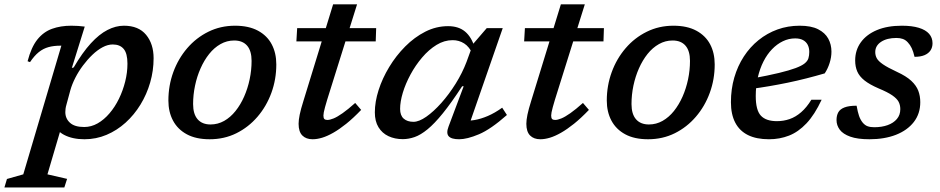

<svg xmlns="http://www.w3.org/2000/svg" viewBox="-94 -620 4260 870"><path d="M207.5 -147.5Q204 -135.5 203 -127Q202 -118.5 202 -112Q202 -83 223 -63.8Q244 -44.5 287.5 -44.5Q319.5 -44.5 348.5 -61Q377.5 -77.5 402.2 -106.5Q427 -135.5 445 -172.5Q463 -209.5 473.2 -250.2Q483.5 -291 483.5 -331.5Q483.5 -378 466.5 -398.2Q449.5 -418.5 417 -418.5Q394.5 -418.5 371 -406Q347.5 -393.5 324.8 -371.8Q302 -350 282 -323.2Q262 -296.5 247.2 -267.5Q232.5 -238.5 225 -212ZM149.5 -67.5H191L121 170L210 190.5L197.5 229.5H-74L-62.5 191L11.5 170L184 -413Q183 -413 181.5 -413Q180 -413 178.5 -413Q149.5 -413 125.8 -406.5Q102 -400 81.8 -383.8Q61.5 -367.5 42 -338.5L31 -342.5Q47.5 -406 75.2 -440.8Q103 -475.5 141.8 -489.5Q180.5 -503.5 229 -503.5Q246 -503.5 260 -502.5Q274 -501.5 290 -499.5L231.5 -312L240 -314.5Q279.5 -382 317.5 -423.5Q355.5 -465 393 -484.2Q430.5 -503.5 467.5 -503.5Q534 -503.5 568 -462.2Q602 -421 602 -356Q602 -300 586.5 -246.2Q571 -192.5 542.5 -146Q514 -99.5 475 -64.2Q436 -29 388.8 -9Q341.5 11 288.5 11Q234.5 11 196.2 -9Q158 -29 149.5 -67.5Z M971 -503.5Q1033 -503.5 1074.8 -481Q1116.5 -458.5 1137.2 -419.2Q1158 -380 1158 -328Q1158 -260.5 1135.8 -199.5Q1113.5 -138.5 1072.8 -91Q1032 -43.5 977 -16.2Q922 11 856 11Q794 11 752.5 -11.5Q711 -34 690 -73.5Q669 -113 669 -164.5Q669 -232 691.2 -293Q713.5 -354 754.2 -401.5Q795 -449 850.2 -476.2Q905.5 -503.5 971 -503.5ZM860 -56Q893 -56 921.8 -72.2Q950.5 -88.5 973.2 -117Q996 -145.5 1012.2 -182.2Q1028.5 -219 1037.2 -260.5Q1046 -302 1046 -344Q1046 -389.5 1025.8 -413Q1005.5 -436.5 967 -436.5Q934 -436.5 905.2 -420.2Q876.5 -404 853.8 -375.5Q831 -347 814.8 -310.2Q798.5 -273.5 789.8 -232Q781 -190.5 781 -148.5Q781 -103 801.5 -79.5Q822 -56 860 -56Z M1249 -432.5 1252.5 -492.5H1610.5L1608.5 -432.5ZM1388.5 -168Q1382.5 -148.5 1378.8 -134.5Q1375 -120.5 1373.2 -111.2Q1371.5 -102 1371.5 -96.5Q1371.5 -84.5 1376 -80.5Q1380.5 -76.5 1389.5 -76.5Q1400.5 -76.5 1417.2 -83.2Q1434 -90 1458.2 -107Q1482.5 -124 1515.5 -153.5L1542.5 -122Q1506.5 -84.5 1475 -59.2Q1443.5 -34 1416.2 -18.5Q1389 -3 1365.8 4Q1342.5 11 1322.5 11Q1293 11 1276 -6Q1259 -23 1259 -59Q1259 -76 1264 -100.5Q1269 -125 1281 -163L1415.5 -600.5H1524Z M1938.5 -46.5 2007 -229H2000Q1951 -154 1912.8 -106.8Q1874.5 -59.5 1843.2 -34Q1812 -8.5 1784.8 1Q1757.5 10.5 1731 10.5Q1695 10.5 1666.2 -3Q1637.5 -16.5 1621 -43.5Q1604.5 -70.5 1604.5 -111Q1604.5 -158.5 1621.5 -211.8Q1638.5 -265 1669.5 -316.2Q1700.5 -367.5 1742.2 -409.5Q1784 -451.5 1833.2 -476.5Q1882.5 -501.5 1936.5 -501.5Q1984 -501.5 2013.5 -476.8Q2043 -452 2057 -404L2048.5 -374Q2032.5 -408.5 2009.2 -423.2Q1986 -438 1957 -438Q1919 -438 1884 -416.5Q1849 -395 1818.8 -359.5Q1788.5 -324 1766 -282.2Q1743.5 -240.5 1731.2 -199.8Q1719 -159 1719 -126.5Q1719 -97 1735.2 -82.5Q1751.5 -68 1779.5 -68Q1804.5 -68 1837.8 -91.2Q1871 -114.5 1905.8 -153.5Q1940.5 -192.5 1970.8 -241Q2001 -289.5 2020 -339.5L2049.5 -420.5L2111.5 -492.5H2184L2026 -37.5L2003 -73.5Q2028.5 -71.5 2056.8 -76.2Q2085 -81 2116.5 -94.5Q2148 -108 2181.5 -132L2203 -99Q2129.5 -34 2076 -11.5Q2022.5 11 1986.5 11Q1951 11 1939 -2.8Q1927 -16.5 1938.5 -46.5Z M2281 -432.5 2284.5 -492.5H2642.5L2640.5 -432.5ZM2420.5 -168Q2414.5 -148.5 2410.8 -134.5Q2407 -120.5 2405.2 -111.2Q2403.5 -102 2403.5 -96.5Q2403.5 -84.5 2408 -80.5Q2412.5 -76.5 2421.5 -76.5Q2432.5 -76.5 2449.2 -83.2Q2466 -90 2490.2 -107Q2514.5 -124 2547.5 -153.5L2574.5 -122Q2538.5 -84.5 2507 -59.2Q2475.5 -34 2448.2 -18.5Q2421 -3 2397.8 4Q2374.5 11 2354.5 11Q2325 11 2308 -6Q2291 -23 2291 -59Q2291 -76 2296 -100.5Q2301 -125 2313 -163L2447.5 -600.5H2556Z M2957.5 -503.5Q3019.5 -503.5 3061.2 -481Q3103 -458.5 3123.8 -419.2Q3144.5 -380 3144.5 -328Q3144.5 -260.5 3122.2 -199.5Q3100 -138.5 3059.2 -91Q3018.5 -43.5 2963.5 -16.2Q2908.5 11 2842.5 11Q2780.5 11 2739 -11.5Q2697.5 -34 2676.5 -73.5Q2655.5 -113 2655.5 -164.5Q2655.5 -232 2677.8 -293Q2700 -354 2740.8 -401.5Q2781.5 -449 2836.8 -476.2Q2892 -503.5 2957.5 -503.5ZM2846.5 -56Q2879.5 -56 2908.2 -72.2Q2937 -88.5 2959.8 -117Q2982.5 -145.5 2998.8 -182.2Q3015 -219 3023.8 -260.5Q3032.5 -302 3032.5 -344Q3032.5 -389.5 3012.2 -413Q2992 -436.5 2953.5 -436.5Q2920.5 -436.5 2891.8 -420.2Q2863 -404 2840.2 -375.5Q2817.5 -347 2801.2 -310.2Q2785 -273.5 2776.2 -232Q2767.5 -190.5 2767.5 -148.5Q2767.5 -103 2788 -79.5Q2808.5 -56 2846.5 -56Z M3509 -446Q3480 -446 3453.5 -433.2Q3427 -420.5 3404.5 -397.2Q3382 -374 3365.5 -341.5Q3349 -309 3339.8 -269.2Q3330.5 -229.5 3330.5 -185Q3330.5 -120.5 3353.8 -95.8Q3377 -71 3426.5 -71Q3456.5 -71 3484 -80.5Q3511.5 -90 3536.2 -111.5Q3561 -133 3582.5 -168H3629Q3597.5 -100.5 3560.5 -61.2Q3523.5 -22 3481.2 -5.5Q3439 11 3390.5 11Q3333.5 11 3295.2 -8Q3257 -27 3237.5 -64.5Q3218 -102 3218 -157Q3218 -216 3233.2 -268.5Q3248.5 -321 3276.5 -364Q3304.5 -407 3343.2 -438.2Q3382 -469.5 3429 -486.5Q3476 -503.5 3529.5 -503.5Q3581.5 -503.5 3613 -487.5Q3644.5 -471.5 3659 -445Q3673.5 -418.5 3673.5 -386Q3673.5 -360.5 3665.2 -334.5Q3657 -308.5 3643 -287.5Q3602 -275.5 3559.8 -264.8Q3517.5 -254 3475 -245.2Q3432.5 -236.5 3391.5 -229.5Q3350.5 -222.5 3312 -217.5L3315 -264.5Q3388 -278 3435.5 -289.5Q3483 -301 3511 -311.5Q3539 -322 3552.2 -332.8Q3565.5 -343.5 3569.2 -356.2Q3573 -369 3573 -384.5Q3573 -403.5 3565.8 -417.2Q3558.5 -431 3544.5 -438.5Q3530.5 -446 3509 -446Z M3787.5 -141Q3792.5 -112.5 3798.5 -95Q3804.5 -77.5 3815 -64.5Q3825.5 -52 3837.8 -47.8Q3850 -43.5 3867.5 -43.5Q3901.5 -43.5 3928 -53Q3954.5 -62.5 3970 -80.8Q3985.5 -99 3985.5 -125.5Q3985.5 -144 3977.8 -158.8Q3970 -173.5 3949 -188Q3928 -202.5 3887 -219.5Q3846.5 -237 3823.2 -255.5Q3800 -274 3790.5 -296Q3781 -318 3781 -346Q3781 -393 3806.8 -428.5Q3832.5 -464 3879.8 -483.8Q3927 -503.5 3992.5 -503.5Q4038.5 -503.5 4069.5 -494Q4100.5 -484.5 4116 -466.8Q4131.5 -449 4131.5 -424Q4131.5 -405.5 4122.5 -391.8Q4113.5 -378 4095.5 -370.2Q4077.5 -362.5 4050 -362.5Q4044.5 -386.5 4037.2 -401.8Q4030 -417 4019.5 -428Q4009.5 -439 3997 -443.5Q3984.5 -448 3968 -448Q3925 -448 3898.5 -430.5Q3872 -413 3872 -384Q3872 -368.5 3879 -355.8Q3886 -343 3907 -328.5Q3928 -314 3970 -294.5Q4012.5 -275 4035.2 -253.8Q4058 -232.5 4067 -208.8Q4076 -185 4076 -157Q4076 -105 4046.8 -67.2Q4017.5 -29.5 3965.8 -9.2Q3914 11 3845.5 11Q3791.5 11 3758.8 -0.8Q3726 -12.5 3711.2 -32.2Q3696.5 -52 3696.5 -76Q3696.5 -96.5 3704.5 -111Q3712.5 -125.5 3732.5 -133.2Q3752.5 -141 3787.5 -141Z"/></svg>

Font: Newsreader 9pt Medium
Style: Italic
Weight: 500
Italic angle: -17°
Designer: Hugues Gentile
Foundry: Production Type
Version: Version 1.003